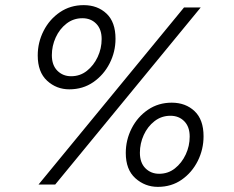

<svg xmlns="http://www.w3.org/2000/svg" viewBox="-20 -719 913 748"><path d="M127 -503Q127 -554 150 -599Q173 -644 213.5 -671.5Q254 -699 306 -699Q360 -699 395 -666Q430 -633 430 -568Q430 -517 407 -472Q384 -427 343.5 -399Q303 -371 250 -371Q200 -371 163.5 -404.5Q127 -438 127 -503ZM130 0 697 -690H762L195 0ZM182 -504Q182 -465 203.5 -443.5Q225 -422 257 -422Q292 -422 318.5 -443Q345 -464 360.5 -497Q376 -530 376 -567Q376 -605 355 -626.5Q334 -648 301 -648Q266 -648 239 -627Q212 -606 197 -573Q182 -540 182 -504ZM470 -123Q470 -174 493 -219Q516 -264 556.5 -291.5Q597 -319 649 -319Q703 -319 738 -286Q773 -253 773 -188Q773 -137 750.5 -92Q728 -47 688 -19Q648 9 595 9Q545 9 507.5 -24.5Q470 -58 470 -123ZM525 -124Q525 -85 546.5 -63.5Q568 -42 600 -42Q635 -42 661.5 -63Q688 -84 703.5 -117Q719 -150 719 -187Q719 -225 698 -246.5Q677 -268 644 -268Q609 -268 582 -247Q555 -226 540 -193Q525 -160 525 -124Z"/></svg>

Font: Radio Canada Condensed Light
Style: Italic
Weight: 300
Width: 3
Italic angle: -12°
Designer: Charles Daoud, Etienne Aubert Bonn, Alexandre Saumier Demers, Jacques Le Bailly
Foundry: Radio-Canada
Version: Version 2.104; ttfautohint (v1.8.4.7-5d5b);gftools[0.9.28.de